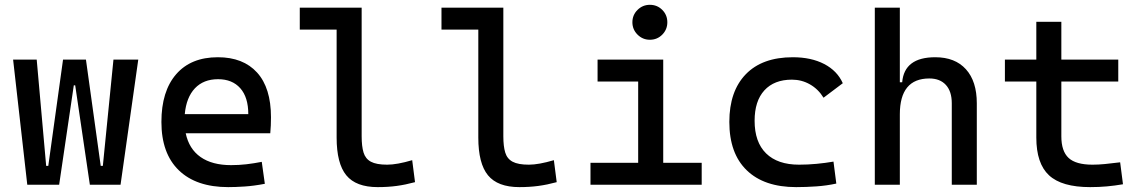

<svg xmlns="http://www.w3.org/2000/svg" viewBox="-20 -764 4728 794"><path d="M351.6 0 291 -411.1H285.2L224.6 0H92.8L34.2 -517.6H131.8L170.9 -78.1H179.7L240.7 -517.6H335.4L396.5 -78.1H405.3L449.2 -517.6H551.8L478.5 0Z M923.8 9.8Q791.5 9.8 719.5 -59.8Q647.5 -129.4 647.5 -259.8Q647.5 -386.7 708.5 -457Q769.5 -527.3 880.9 -527.3Q985.8 -527.3 1043.2 -463.9Q1100.6 -400.4 1100.6 -279.3Q1100.6 -243.7 1097.7 -212.9H748Q761.7 -147.9 809.6 -114.5Q857.4 -81.1 935.5 -81.1Q967.8 -81.1 999 -84.7Q1030.3 -88.4 1062.5 -94.7L1075.2 -3.9Q1029.3 4.9 991.2 7.3Q953.1 9.8 923.8 9.8ZM744.1 -292H1006.8Q1006.8 -361.8 973.6 -399.2Q940.4 -436.5 881.8 -436.5Q821.8 -436.5 786.1 -398.9Q750.5 -361.3 744.1 -292Z M1542 9.8Q1452.1 9.8 1412.1 -39.1Q1372.1 -87.9 1372.1 -195.3V-641.6H1219.7V-732.4H1475.6V-200.2Q1475.6 -159.2 1483.4 -133.3Q1491.2 -107.4 1513.9 -95.2Q1536.6 -83 1581.1 -83Q1621.6 -83 1684.6 -101.6L1696.3 -10.7Q1656.7 0 1620.4 4.9Q1584 9.8 1542 9.8Z M2127.9 9.8Q2038.1 9.8 1998 -39.1Q1958 -87.9 1958 -195.3V-641.6H1805.7V-732.4H2061.5V-200.2Q2061.5 -159.2 2069.3 -133.3Q2077.1 -107.4 2099.9 -95.2Q2122.6 -83 2167 -83Q2207.5 -83 2270.5 -101.6L2282.2 -10.7Q2242.7 0 2206.3 4.9Q2169.9 9.8 2127.9 9.8Z M2421.9 0V-90.8H2619.1V-426.8H2451.2V-517.6H2722.7V-90.8H2881.8V0ZM2667.5 -599.6Q2637.7 -599.6 2616.5 -620.8Q2595.2 -642.1 2595.2 -671.9Q2595.2 -702.1 2616.5 -723.1Q2637.7 -744.1 2667.5 -744.1Q2697.8 -744.1 2718.8 -723.1Q2739.7 -702.1 2739.7 -671.9Q2739.7 -642.1 2718.8 -620.8Q2697.8 -599.6 2667.5 -599.6Z M3272.5 9.8Q3140.1 9.8 3068.1 -59.8Q2996.1 -129.4 2996.1 -259.8Q2996.1 -386.7 3064.2 -457Q3132.3 -527.3 3258.8 -527.3Q3334.5 -527.3 3388.4 -499.3Q3442.4 -471.2 3465.3 -419.9L3385.7 -359.9Q3363.8 -395.5 3329.6 -415Q3295.4 -434.6 3254.9 -434.6Q3181.6 -434.6 3141.1 -390.4Q3100.6 -346.2 3100.6 -264.6Q3100.6 -176.3 3148.2 -129.6Q3195.8 -83 3284.2 -83Q3320.3 -83 3356.4 -86.4Q3392.6 -89.8 3426.8 -95.7L3438.5 -4.9Q3398.4 3.9 3355.7 6.8Q3313 9.8 3272.5 9.8Z M3916 0V-336.9Q3916 -386.2 3891.6 -412.8Q3867.2 -439.5 3823.2 -439.5Q3701.2 -439.5 3701.2 -291V0H3597.7V-732.4H3701.2V-423.8H3710.9Q3719.7 -527.3 3847.7 -527.3Q3929.7 -527.3 3974.6 -477.5Q4019.5 -427.7 4019.5 -336.9V0Z M4488.3 9.8Q4370.6 9.8 4318.1 -39.1Q4265.6 -87.9 4265.6 -195.3V-426.8H4135.7V-517.6H4265.6V-673.8H4369.1V-517.6H4604.5V-426.8H4369.1V-200.2Q4369.1 -138.7 4399.2 -110.8Q4429.2 -83 4498 -83Q4522.5 -83 4549.8 -85.7Q4577.1 -88.4 4612.3 -92.8L4624 -2Q4589.8 3.9 4557.4 6.8Q4524.9 9.8 4488.3 9.8Z"/></svg>

Font: CaskaydiaMono NF
Style: Regular
Weight: 400
Designer: Aaron Bell
Foundry: Saja Typeworks
Version: Version 2111.001; ttfautohint (v1.8.4);Nerd Fonts 3.1.1